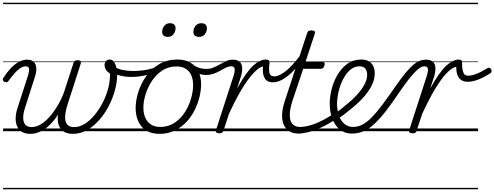

<svg xmlns="http://www.w3.org/2000/svg" viewBox="-22 -950 3579 1390"><path d="M197 19Q161 19 137 4.5Q113 -10 101.5 -36.5Q90 -63 91.5 -98.5Q93 -134 107 -175L180 -401Q191 -436 188 -453Q185 -470 164 -470Q146 -470 126 -457.5Q106 -445 85 -421.5Q64 -398 40 -365Q34 -356 27.5 -354.5Q21 -353 10 -358Q-1 -364 -1.5 -372Q-2 -380 3 -387Q26 -424 53.5 -453.5Q81 -483 111.5 -500.5Q142 -518 174 -518Q198 -518 213 -509Q228 -500 235 -483Q242 -466 241 -442.5Q240 -419 230 -391L158 -166Q146 -128 146 -97Q146 -66 160.5 -48Q175 -30 207 -30Q241 -30 275 -51Q309 -72 340 -108Q371 -144 397 -188.5Q423 -233 441 -281L510 -494Q513 -504 519.5 -509Q526 -514 539 -514Q556 -514 561 -508Q566 -502 563 -491L467 -193Q456 -159 451.5 -129.5Q447 -100 451.5 -77.5Q456 -55 471 -42.5Q486 -30 515 -30Q554 -30 591 -53Q628 -76 660 -114Q692 -152 717 -198.5Q742 -245 756.5 -293Q771 -341 773 -383Q774 -392 774.5 -401Q775 -410 774 -418Q753 -431 744 -447Q735 -463 735 -479Q735 -496 745 -507.5Q755 -519 773 -519Q786 -519 795.5 -510.5Q805 -502 812 -486.5Q819 -471 822.5 -450Q826 -429 826 -405Q826 -356 810.5 -298.5Q795 -241 766.5 -185Q738 -129 698 -83Q658 -37 609.5 -9Q561 19 505 19Q466 19 440 3Q414 -13 403 -44Q392 -75 398 -120Q371 -78 339 -46.5Q307 -15 271 2Q235 19 197 19ZM0 410H888V420H0ZM0 -20H888V0H0ZM0 -505H888V-500H0ZM0 -930H888V-920H0Z M927 -393Q889 -393 850 -402Q811 -411 778 -432Q772 -436 772.5 -444Q773 -452 777.5 -459.5Q782 -467 788.5 -470.5Q795 -474 802 -469Q826 -452 864 -444Q902 -436 940 -436Q975 -436 1011.5 -440.5Q1048 -445 1081.5 -455Q1115 -465 1143 -480Q1153 -486 1158 -480Q1163 -474 1161.5 -465Q1160 -456 1152 -451Q1098 -422 1042.5 -407.5Q987 -393 927 -393ZM887 410V420ZM887 -20V0ZM887 -505V-500ZM887 -930V-920Z M1132 19Q1076 19 1037.5 -4.5Q999 -28 979.5 -70.5Q960 -113 960 -168Q960 -222 979 -283Q998 -344 1036 -398Q1074 -452 1130.5 -485.5Q1187 -519 1263 -519Q1318 -519 1356 -497Q1394 -475 1414 -434.5Q1434 -394 1434 -340Q1434 -298 1422.5 -249.5Q1411 -201 1387.5 -153.5Q1364 -106 1327.5 -67Q1291 -28 1242.5 -4.5Q1194 19 1132 19ZM1138 -31Q1197 -31 1242 -61Q1287 -91 1316.5 -137.5Q1346 -184 1361 -236.5Q1376 -289 1376 -333Q1376 -376 1362.5 -406Q1349 -436 1322 -452.5Q1295 -469 1256 -469Q1198 -469 1153.5 -440Q1109 -411 1078.5 -365Q1048 -319 1032 -267Q1016 -215 1016 -171Q1016 -128 1030.5 -96.5Q1045 -65 1072 -48Q1099 -31 1138 -31ZM888 410H1489V420H888ZM888 -20H1489V0H888ZM888 -505H1489V-500H888ZM888 -930H1489V-920H888Z M1466 -407Q1450 -407 1430 -412.5Q1410 -418 1391.5 -427Q1373 -436 1359 -447Q1350 -454 1348.5 -462.5Q1347 -471 1350 -477.5Q1353 -484 1360 -486Q1367 -488 1376 -481Q1404 -462 1427.5 -456.5Q1451 -451 1471 -451Q1500 -451 1524.5 -461.5Q1549 -472 1571 -484.5Q1593 -497 1615.5 -507.5Q1638 -518 1662 -518Q1672 -518 1676.5 -510.5Q1681 -503 1679.5 -494Q1678 -485 1671 -477.5Q1664 -470 1652 -470Q1634 -470 1614 -460.5Q1594 -451 1572 -438Q1550 -425 1523.5 -416Q1497 -407 1466 -407ZM1490 410V420ZM1490 -20V0ZM1490 -505V-500ZM1490 -930V-920Z M1192 -683Q1174 -683 1163 -692Q1152 -701 1152 -719Q1152 -743 1167 -762.5Q1182 -782 1209 -782Q1227 -782 1238 -773Q1249 -764 1249 -745Q1249 -722 1234 -702.5Q1219 -683 1192 -683ZM1419 -683Q1401 -683 1389.5 -692Q1378 -701 1378 -719Q1378 -743 1393 -762.5Q1408 -782 1436 -782Q1453 -782 1464.5 -773Q1476 -764 1476 -745Q1476 -722 1461.5 -702.5Q1447 -683 1419 -683Z M1565 15Q1553 15 1545.5 10Q1538 5 1541 -6L1669 -401Q1680 -436 1676.5 -453Q1673 -470 1652 -470Q1642 -470 1638 -477.5Q1634 -485 1635.5 -494Q1637 -503 1644.5 -510.5Q1652 -518 1663 -518Q1687 -518 1702.5 -510Q1718 -502 1725 -486.5Q1732 -471 1731.5 -449.5Q1731 -428 1724 -402L1694 -308Q1728 -370 1757 -411Q1786 -452 1811.5 -475.5Q1837 -499 1859.5 -509Q1882 -519 1901 -519Q1913 -519 1917.5 -511.5Q1922 -504 1920.5 -494Q1919 -484 1911 -477Q1903 -470 1891 -470Q1869 -470 1841 -447Q1813 -424 1779.5 -380.5Q1746 -337 1710 -273Q1674 -209 1636 -127L1596 -4Q1593 6 1586.5 10.5Q1580 15 1565 15ZM1489 410H1893V420H1489ZM1489 -20H1893V0H1489ZM1489 -505H1893V-500H1489ZM1489 -930H1893V-920H1489Z M1954 -354Q1911 -354 1893.5 -385Q1876 -416 1882 -474L1900 -519Q1918 -519 1924 -513.5Q1930 -508 1929 -496Q1924 -455 1926.5 -433.5Q1929 -412 1939 -404.5Q1949 -397 1965 -397Q1983 -397 2005 -408Q2027 -419 2052 -439.5Q2077 -460 2103 -489.5Q2129 -519 2156 -555Q2161 -562 2168 -558Q2175 -554 2179 -545.5Q2183 -537 2177 -529Q2146 -483 2108 -443Q2070 -403 2030.5 -378.5Q1991 -354 1954 -354ZM1893 410H1918V420H1893ZM1893 -20H1918V0H1893ZM1893 -505H1918V-500H1893ZM1893 -930H1918V-920H1893Z M2139 17Q2098 17 2071 -1Q2044 -19 2031 -50.5Q2018 -82 2020.5 -125Q2023 -168 2040 -219L2201 -709Q2205 -721 2212 -725.5Q2219 -730 2232 -730Q2249 -730 2255 -724Q2261 -718 2257 -706L2189 -500H2314Q2326 -500 2328 -494Q2330 -488 2327 -476Q2323 -463 2317 -457.5Q2311 -452 2300 -452H2173L2095 -219Q2079 -168 2076.5 -132.5Q2074 -97 2082.5 -74.5Q2091 -52 2108.5 -41.5Q2126 -31 2150 -31Q2160 -31 2165 -23.5Q2170 -16 2169 -7Q2168 2 2160.5 9.5Q2153 17 2139 17ZM1918 410H2306V420H1918ZM1918 -20H2306V0H1918ZM1918 -505H2306V-500H1918ZM1918 -930H2306V-920H1918Z M2136 17Q2124 17 2120 9.5Q2116 2 2119 -7Q2122 -16 2130.5 -23.5Q2139 -31 2152 -31Q2197 -31 2258 -54Q2319 -77 2391 -125Q2399 -130 2405 -127Q2411 -124 2415 -116Q2419 -108 2417.5 -99.5Q2416 -91 2409 -86Q2353 -50 2303 -27Q2253 -4 2211 6.5Q2169 17 2136 17ZM2305 410V420ZM2305 -20V0ZM2305 -505V-500ZM2305 -930V-920Z M2390 -121Q2413 -135 2434.5 -151Q2456 -167 2475 -184Q2525 -223 2560.5 -261.5Q2596 -300 2616 -337Q2636 -374 2636 -409Q2636 -437 2622.5 -453.5Q2609 -470 2581 -470Q2571 -470 2566.5 -477Q2562 -484 2563.5 -494Q2565 -504 2573 -511.5Q2581 -519 2594 -519Q2626 -519 2647.5 -506.5Q2669 -494 2680 -472Q2691 -450 2691 -419Q2691 -375 2668.5 -330Q2646 -285 2603.5 -239Q2561 -193 2500 -146Q2479 -128 2456.5 -112Q2434 -96 2410 -81ZM2306 410H2750V420H2306ZM2306 -20H2750V0H2306ZM2306 -505H2750V-500H2306ZM2306 -930H2750V-920H2306Z M2525 17Q2495 17 2470 6.5Q2445 -4 2425.5 -24Q2406 -44 2392.5 -70.5Q2379 -97 2372 -129.5Q2365 -162 2365 -199Q2365 -249 2379 -304.5Q2393 -360 2421.5 -408.5Q2450 -457 2492.5 -488Q2535 -519 2594 -519Q2604 -519 2608 -511.5Q2612 -504 2610.5 -494Q2609 -484 2601.5 -477Q2594 -470 2582 -470Q2549 -470 2523 -451.5Q2497 -433 2477.5 -403.5Q2458 -374 2444.5 -338Q2431 -302 2424.5 -265.5Q2418 -229 2418 -199Q2418 -164 2425.5 -133.5Q2433 -103 2448 -80Q2463 -57 2484.5 -44Q2506 -31 2534 -31Q2570 -31 2603 -48.5Q2636 -66 2671 -102Q2706 -138 2747 -193Q2788 -248 2840 -323Q2883 -385 2915 -423.5Q2947 -462 2972 -482.5Q2997 -503 3018 -510.5Q3039 -518 3060 -518Q3070 -518 3074 -510.5Q3078 -503 3076.5 -494Q3075 -485 3068 -477.5Q3061 -470 3049 -470Q3037 -470 3022 -461.5Q3007 -453 2986.5 -432.5Q2966 -412 2938 -377Q2910 -342 2874 -289Q2819 -207 2774 -149Q2729 -91 2689.5 -54Q2650 -17 2610.5 0Q2571 17 2525 17ZM2750 410H2875V420H2750ZM2750 -20H2875V0H2750ZM2750 -505H2875V-500H2750ZM2750 -930H2875V-920H2750Z M2964 15Q2952 15 2944 10Q2936 5 2940 -6L3068 -401Q3079 -436 3075.5 -453Q3072 -470 3051 -470Q3041 -470 3037 -477.5Q3033 -485 3034.5 -494Q3036 -503 3043 -510.5Q3050 -518 3062 -518Q3086 -518 3101.5 -510Q3117 -502 3124 -486.5Q3131 -471 3130.5 -449.5Q3130 -428 3123 -402L3092 -308Q3126 -370 3155 -411Q3184 -452 3210 -475.5Q3236 -499 3258 -509Q3280 -519 3299 -519Q3311 -519 3317.5 -514Q3324 -509 3323 -496Q3323 -459 3328 -438.5Q3333 -418 3342.5 -410Q3352 -402 3367 -402Q3392 -402 3424 -414Q3456 -426 3508 -457Q3516 -462 3523 -458.5Q3530 -455 3534 -448.5Q3538 -442 3537 -434Q3536 -426 3530 -421Q3480 -389 3439.5 -373.5Q3399 -358 3364 -358Q3340 -358 3321.5 -368Q3303 -378 3292 -401.5Q3281 -425 3281 -467Q3258 -462 3230 -438Q3202 -414 3170.5 -371Q3139 -328 3105 -266.5Q3071 -205 3035 -127L2994 -4Q2992 6 2985.5 10.5Q2979 15 2964 15ZM2875 410H3439V420H2875ZM2875 -20H3439V0H2875ZM2875 -505H3439V-500H2875ZM2875 -930H3439V-920H2875Z"/></svg>

Font: Playwrite DE LA Guides
Style: Regular
Weight: 400
Designer: Veronika Burian, José Scaglione
Foundry: TypeTogether
Version: Version 1.003